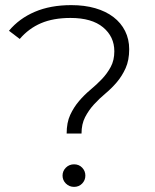

<svg xmlns="http://www.w3.org/2000/svg" viewBox="-20 -725 603 749"><path d="M240 -204Q240 -247 254 -277Q268 -307 288.5 -331Q309 -355 333 -375Q357 -395 377.5 -416.5Q398 -438 412 -464Q426 -490 426 -525Q426 -582 382 -618.5Q338 -655 255 -655Q188 -655 140 -634.5Q92 -614 57 -573L15 -605Q55 -653 116 -679Q177 -705 258 -705Q310 -705 351.5 -693Q393 -681 422.5 -658.5Q452 -636 468 -604Q484 -572 484 -533Q484 -490 470 -459Q456 -428 435.5 -404Q415 -380 391 -360Q367 -340 346.5 -317.5Q326 -295 312 -268Q298 -241 298 -204ZM269 4Q250 4 237 -9Q224 -22 224 -40Q224 -58 237 -71Q250 -84 269 -84Q288 -84 300.5 -71Q313 -58 313 -40Q313 -22 300.5 -9Q288 4 269 4Z"/></svg>

Font: Montserrat-Alt1 Light
Style: Regular
Weight: 300
Designer: Differentunic
Foundry: Differentunic
Version: Version 7.222